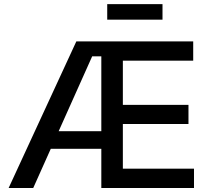

<svg xmlns="http://www.w3.org/2000/svg" viewBox="-20 -933 1041 953"><path d="M22.9 0 358.9 -727.5H939V-631.8H589.8V-412.6H915.5V-317.4H589.8V-95.7H942.9V0H482.9V-653.3H437.5L145 0ZM191.4 -194.3V-281.7H537.1V-194.3ZM786.6 -912.6V-835.4H512.2V-912.6Z"/></svg>

Font: Inter 16pt Medium
Style: Regular
Weight: 500
Version: Version 4.001;git-66647c0bb